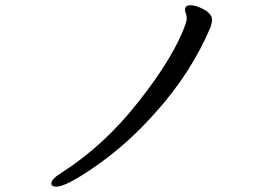

<svg xmlns="http://www.w3.org/2000/svg" viewBox="-20 -680 1040 725"><path d="M192.9 24.9Q173.8 24.9 173.8 13.2Q173.8 -3.9 210.9 -26.9Q377 -132.8 506.8 -300.8Q615.7 -439 665 -549.8Q685.1 -596.2 685.1 -608.9Q685.1 -621.1 681.9 -628.7Q678.7 -636.2 678.7 -643.1Q678.7 -660.2 698.7 -660.2Q713.9 -660.2 731.9 -652.8Q780.8 -632.8 780.8 -605Q780.8 -595.2 774.9 -577.1Q701.7 -404.8 567.9 -255.9Q460 -133.8 335.9 -48.8Q229 24.9 192.9 24.9Z"/></svg>

Font: LXGW WenKai GB Screen
Style: Regular
Weight: 400
Designer: LXGW / Fontworks Inc.
Foundry: LXGW / Fontworks Inc.
Version: Version 1.321;February 19, 2024;FontCreator 14.0.0.2901 64-b